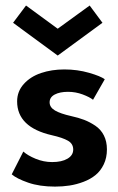

<svg xmlns="http://www.w3.org/2000/svg" viewBox="-20 -680 438 712"><path d="M28.5 -595.5 76.5 -659.5 194 -573.5 312.5 -659.5 360 -595.5 194 -474ZM218.5 -422.5Q267 -422.5 310.2 -410Q353.5 -397.5 368.5 -386L325 -310Q312.5 -320 286.5 -329.8Q260.5 -339.5 232 -339.5Q202 -339.5 183 -329.5Q164 -319.5 164 -300.5Q164 -282 184 -270.2Q204 -258.5 244 -249.5Q271.5 -243.5 292.2 -235.5Q313 -227.5 333.5 -213.8Q354 -200 365.2 -177.8Q376.5 -155.5 376.5 -126Q376.5 -95 364.8 -70.5Q353 -46 334.2 -30.8Q315.5 -15.5 289.8 -5.8Q264 4 238 8Q212 12 184 12Q126.5 12 84.2 -2.8Q42 -17.5 23.5 -33.5L66.5 -118Q82.5 -103.5 112.2 -91.2Q142 -79 173.5 -79Q209 -79 230.2 -91.5Q251.5 -104 251.5 -125.5Q251.5 -147 232 -158.2Q212.5 -169.5 172.5 -178.5Q43.5 -208 43.5 -304Q43.5 -341 68.2 -368.5Q93 -396 132.2 -409.2Q171.5 -422.5 218.5 -422.5Z"/></svg>

Font: League Spartan SemiBold
Style: Regular
Weight: 600
Foundry: The League of Moveable Type
Version: Version 2.002